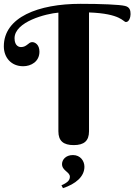

<svg xmlns="http://www.w3.org/2000/svg" viewBox="-20 -750 702 1003"><path d="M365 8C419 8 445 -14 445 -64V-685C613 -679 623 -635 638 -635C655 -635 662 -661 662 -676C662 -694 659 -713 633 -719C606 -726 507 -730 401 -730C180 -730 0 -660 0 -508C0 -450 38 -404 101 -404C142 -404 186 -428 186 -480C186 -517 163 -530 148 -530C128 -530 121 -504 89 -504C82 -504 56 -508 56 -550C56 -637 222 -679 285 -684V-64C285 -14 311 8 365 8ZM309 233C375 211 421 173 421 121C421 92 401 60 361 60C322 60 304 86 304 107C304 142 345 148 345 173C345 188 338 202 301 218Z"/></svg>

Font: Berkshire Swash
Style: Regular
Weight: 700
Designer: Astigmatic (AOETI)
Foundry: Astigmatic (AOETI)
Version: Version 1.000